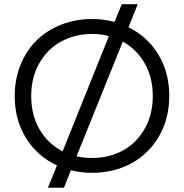

<svg xmlns="http://www.w3.org/2000/svg" viewBox="-20 -804 872 910"><path d="M207 85.9 250 -20Q157.2 -63 103.5 -149.2Q49.8 -235.4 49.8 -349.1Q49.8 -429.7 77.9 -498.3Q106 -566.9 154.8 -614Q203.6 -661.1 271 -687.5Q338.4 -713.9 416 -713.9Q469.7 -713.9 522.9 -700.2L557.1 -784.2H632.8L588.9 -674.8Q678.7 -630.9 730.5 -545.9Q782.2 -460.9 782.2 -349.1Q782.2 -242.2 734.1 -158.7Q686 -75.2 602.8 -30Q519.5 15.1 416 15.1Q366.2 15.1 315.9 2.9L283.2 85.9ZM276.9 -86.9 496.1 -632.8Q459 -643.1 416 -643.1Q335 -642.6 269.8 -607.2Q204.6 -571.8 166.3 -504.4Q127.9 -437 127.9 -349.1Q127.9 -257.8 168 -189.7Q208 -121.6 276.9 -86.9ZM416 -55.2Q496.6 -55.2 561.5 -90.1Q626.5 -125 665.3 -192.6Q704.1 -260.3 704.1 -349.1Q704.1 -437 665.8 -503.9Q627.4 -570.8 562 -606.9L342.8 -63Q379.4 -55.2 416 -55.2Z"/></svg>

Font: Prompt Light
Style: Regular
Weight: 300
Designer: Katatrad Team
Foundry: CadsonDemak
Version: Version 1.000;PS 001.000;hotconv 1.0.88;makeotf.lib2.5.64775